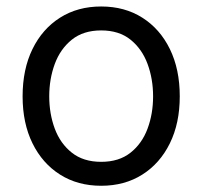

<svg xmlns="http://www.w3.org/2000/svg" viewBox="-20 -573 637 604"><path d="M298.3 11.4Q224.4 11.4 168.9 -23.8Q113.3 -58.9 82.2 -122.2Q51.1 -185.4 51.1 -269.9Q51.1 -355.1 82.2 -418.7Q113.3 -482.2 168.9 -517.4Q224.4 -552.6 298.3 -552.6Q372.2 -552.6 427.7 -517.4Q483.3 -482.2 514.4 -418.7Q545.5 -355.1 545.5 -269.9Q545.5 -185.4 514.4 -122.2Q483.3 -58.9 427.7 -23.8Q372.2 11.4 298.3 11.4ZM298.3 -63.9Q354.4 -63.9 390.6 -92.7Q426.8 -121.4 444.2 -168.3Q461.6 -215.2 461.6 -269.9Q461.6 -324.6 444.2 -371.8Q426.8 -419 390.6 -448.2Q354.4 -477.3 298.3 -477.3Q242.2 -477.3 206 -448.2Q169.7 -419 152.3 -371.8Q134.9 -324.6 134.9 -269.9Q134.9 -215.2 152.3 -168.3Q169.7 -121.4 206 -92.7Q242.2 -63.9 298.3 -63.9Z"/></svg>

Font: Inter UI
Style: Regular
Weight: 400
Designer: Rasmus Andersson
Foundry: rsms
Version: 3.2;8d6f07862